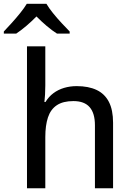

<svg xmlns="http://www.w3.org/2000/svg" viewBox="-61 -1008 705 1028"><path d="M181.6 -759.8V-550.8Q181.6 -525.9 180.2 -502Q178.7 -478 176.8 -461.9H182.6Q199.7 -490.2 224.9 -509Q250 -527.8 282 -537.4Q314 -546.9 349.6 -546.9Q412.6 -546.9 456.1 -526.4Q499.5 -505.9 522 -462.6Q544.4 -419.4 544.4 -350.6V0H447.3V-337.4Q447.3 -401.9 418.9 -434.3Q390.6 -466.8 332 -466.8Q276.4 -466.8 243.2 -444.6Q210 -422.4 195.8 -379.4Q181.6 -336.4 181.6 -273.9V0H83.5V-759.8ZM187.5 -987.8Q200.2 -965.8 222.4 -938.2Q244.6 -910.6 269 -884.5Q293.5 -858.4 312 -839.4V-828.1H244.1Q217.8 -844.7 189.2 -868.9Q160.6 -893.1 134.3 -919.9Q107.9 -893.1 80.1 -869.4Q52.2 -845.7 25.9 -828.1H-40.5V-839.4Q-22 -858.9 1.7 -885Q25.4 -911.1 47.4 -938.5Q69.3 -965.8 82.5 -987.8Z"/></svg>

Font: Open Sans Medium
Style: Regular
Weight: 500
Designer: Monotype Design Team
Foundry: Monotype Imaging Inc.
Version: Version 3.000